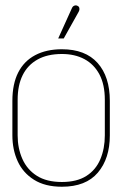

<svg xmlns="http://www.w3.org/2000/svg" viewBox="-20 -699 467 729"><path d="M278 -653Q281 -658 281.5 -662.5Q282 -667 280.5 -671Q279 -675 274 -677Q270 -679 266 -678.5Q262 -678 258.5 -675.5Q255 -673 253 -668L201 -553H222ZM397 -185V-316Q397 -408 350.5 -460Q304 -512 215 -512Q156 -512 113.5 -489.5Q71 -467 49 -423.5Q27 -380 27 -316V-185Q27 -131 47 -87Q67 -43 109 -16.5Q151 10 215 10Q306 10 351.5 -43.5Q397 -97 397 -185ZM378 -320V-185Q378 -135 361 -94.5Q344 -54 308 -31Q272 -8 215 -8Q157 -8 120 -31.5Q83 -55 65 -95.5Q47 -136 47 -185V-320Q47 -375 66 -413.5Q85 -452 122.5 -473Q160 -494 215 -494Q264 -494 300.5 -474.5Q337 -455 357.5 -416.5Q378 -378 378 -320Z"/></svg>

Font: Advent Pro Thin
Style: Regular
Weight: 250
Version: Version 3.000